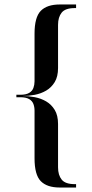

<svg xmlns="http://www.w3.org/2000/svg" viewBox="-20 -785 412 856"><path d="M79.8 -357H53V-362.5H70Q96.2 -362.5 110 -370.8Q123.8 -379 128.9 -392.9Q134 -406.8 134 -422.5V-635Q134 -708.5 161.9 -736.8Q189.8 -765 246.2 -765H319.2V-749H313.8Q271.2 -749 255 -728.8Q238.8 -708.5 238.8 -674V-481.8Q238.8 -443.5 224 -419.1Q209.2 -394.8 185.9 -381.1Q162.5 -367.5 134.6 -362.2Q106.8 -357 79.8 -357ZM53 -357H79.8Q106.8 -357 134.6 -351.8Q162.5 -346.5 185.9 -332.9Q209.2 -319.2 224 -294.9Q238.8 -270.5 238.8 -232.2V-39Q238.8 -4.5 255 15.8Q271.2 36 313.8 36H319.2V51H246.2Q189.8 51 161.9 22.8Q134 -5.5 134 -79V-291.5Q134 -308 128.9 -321.5Q123.8 -335 110 -343.2Q96.2 -351.5 70 -351.5H53Z"/></svg>

Font: Emberly Black
Style: Regular
Weight: 900
Designer: Rajesh Rajput
Foundry: Rajesh Rajput
Version: Version 1.000